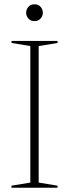

<svg xmlns="http://www.w3.org/2000/svg" viewBox="-20 -876 322 896"><path d="M248.5 -9.5V0H33.5V-9.5L121.5 -24V-661L34 -675.5V-685H248.5V-675.5L160.5 -661V-24ZM141 -777.5Q123 -777.5 112.5 -789.5Q102 -801.5 102 -816.5Q102 -832 112.5 -844Q123 -856 141 -856Q159 -856 169.5 -844Q180 -832 180 -816.5Q180 -801.5 169.5 -789.5Q159 -777.5 141 -777.5Z"/></svg>

Font: Newsreader 36pt ExtraLight
Style: Regular
Weight: 250
Designer: Hugues Gentile
Foundry: Production Type
Version: Version 1.003